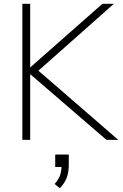

<svg xmlns="http://www.w3.org/2000/svg" viewBox="-20 -732 645 1005"><path d="M599 0H537L138 -344V0H97V-712H138V-379L516 -712H576L181 -362ZM340 77V131Q340 168 329.5 197.5Q319 227 293 253L266 231Q286 208 293.5 188Q301 168 302 142H269V77Z"/></svg>

Font: MuliDisplayVN ExtraLight
Style: Regular
Weight: 200
Designer: Vernon Adams
Foundry: Vernon Adams
Version: Version 2.100